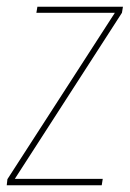

<svg xmlns="http://www.w3.org/2000/svg" viewBox="-27 -550 385 570"><path d="M-7 0 -5 -18 314 -512H81L84 -530H338L335 -512L17 -19H278L275 0Z"/></svg>

Font: Georama SemiCondensed Thin
Style: Italic
Weight: 100
Width: 4
Italic angle: -9°
Designer: Jean-Baptiste Levee
Foundry: Production Type
Version: Version 1.000